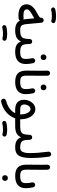

<svg xmlns="http://www.w3.org/2000/svg" viewBox="1219 -1987 1051 3529"><g transform="rotate(90 1744.5 -222.5)"><path d="M59.1 -181.6C59.1 -90.3 135.7 -35.6 270.5 -35.6C286.6 -35.6 304.7 -37.1 323.7 -39.6C339.8 -42 351.1 -50.3 358.4 -64.9C388.2 -4.4 443.4 23.9 536.6 23.9H537.1C562.5 23.9 583 3.4 583 -22C583 -47.4 562.5 -67.9 537.1 -67.9H536.6C512.2 -67.9 492.2 -70.3 476.6 -75.7C444.8 -85.9 428.7 -117.2 422.4 -188L397.9 -457.5C395.5 -482.9 373.5 -500 352.5 -500C351.1 -500 349.1 -500 347.7 -499.5C322.8 -497.1 305.7 -475.1 305.7 -454.1C305.7 -452.6 305.7 -450.7 306.2 -449.2L306.6 -442.9C302.2 -431.2 291 -419.4 273.4 -408.2C255.4 -397 236.3 -385.7 216.3 -375.5C170.9 -353 133.8 -326.2 104 -294.4C74.2 -262.7 59.1 -225.1 59.1 -181.6ZM311 -130.9C296.9 -128.9 281.7 -127.4 270.5 -127.4C191.4 -127.4 151.9 -147 151.9 -186.5C151.9 -208.5 162.1 -227.5 182.6 -244.1C203.1 -260.7 227.5 -276.4 255.4 -291.5C277.3 -303.2 298.3 -314.9 317.4 -327.1L330.6 -179.7C332 -160.2 335 -142.1 338.4 -126C331.5 -129.4 324.7 -131.3 317.4 -131.3C314.9 -131.3 313 -131.3 311 -130.9ZM118.2 -663.6C124 -644.5 142.6 -636.2 154.8 -636.2C158.2 -636.2 161.1 -636.7 164.6 -637.7C190.4 -646 232.4 -650.4 276.9 -650.4C308.6 -650.4 335 -647.5 356.4 -641.1C360.8 -639.6 364.7 -639.2 368.2 -639.2C380.4 -639.2 390.6 -645 398.4 -657.2C402.8 -663.6 404.8 -669.9 404.8 -677.2C404.8 -683.6 403.8 -701.2 384.3 -711.4C357.4 -722.2 321.8 -727.5 276.9 -727.5C230 -727.5 178.7 -721.2 143.6 -710C123.5 -703.6 116.7 -686 116.7 -674.3C116.7 -670.9 117.2 -667 118.2 -663.6Z M490.7 -22C490.7 3.4 511.7 23.9 537.1 23.9C590.3 23.9 633.3 16.1 666 0.5C698.2 -15.1 723.6 -43 742.7 -83C771.5 -4.9 831.1 23.9 932.6 23.9H933.1C958.5 23.9 979 3.4 979 -22C979 -47.4 958.5 -67.9 933.1 -67.9H932.6C892.1 -67.9 861.8 -73.2 840.8 -84.5C798.8 -106.4 789.6 -154.8 789.6 -225.1V-240.2V-242.7C789.6 -265.6 772 -287.1 746.6 -288.6H742.2C720.2 -288.6 698.7 -272.9 697.3 -245.1C696.8 -200.7 692.4 -165.5 685.1 -139.6C677.7 -113.8 662.6 -95.2 640.1 -84.5C617.7 -73.2 583.5 -67.9 537.1 -67.9C511.7 -67.9 490.7 -47.4 490.7 -22ZM442.9 234.9C448.7 253.9 467.3 262.2 479.5 262.2C482.9 262.2 485.8 261.7 489.3 260.7C515.1 252.4 557.1 248 601.6 248C633.3 248 659.7 251 681.2 257.3C685.5 258.8 689.5 259.3 692.9 259.3C705.1 259.3 715.3 253.4 723.1 241.2C727.5 234.9 729.5 228.5 729.5 221.2C729.5 214.8 728.5 197.3 709 187C682.1 176.3 646.5 170.9 601.6 170.9C554.7 170.9 503.4 177.2 468.3 188.5C448.2 194.8 441.4 212.9 441.4 224.1C441.4 227.5 441.9 231.4 442.9 234.9Z M887.2 -22C887.2 3.4 907.7 23.9 933.1 23.9C1079.6 23.9 1156.7 -41.5 1156.7 -170.9C1156.7 -204.6 1152.8 -255.9 1141.6 -304.2C1137.2 -329.1 1115.2 -343.8 1095.7 -343.8C1093.8 -343.8 1091.8 -343.8 1089.4 -343.3C1064.5 -339.4 1049.8 -317.4 1049.8 -297.4C1049.8 -295.4 1049.8 -293.5 1050.3 -291C1054.7 -270 1058.1 -248 1060.5 -225.6C1062.5 -203.1 1063.5 -185.1 1063.5 -171.4C1063.5 -131.3 1053.2 -104 1032.7 -89.8C1012.2 -75.2 979 -67.9 933.1 -67.9C907.7 -67.9 887.2 -47.4 887.2 -22ZM980 -499.5C980 -490.7 981.4 -482.9 983.9 -476.1C989.7 -460 1003.9 -445.3 1031.7 -445.3C1052.7 -445.3 1066.9 -451.7 1074.2 -464.4C1081.5 -476.6 1085 -488.3 1085 -499C1085 -509.3 1082 -518.1 1076.7 -526.4C1068.4 -540 1053.2 -549.8 1031.7 -549.8C1001 -549.8 980 -525.4 980 -499.5Z M1277.8 -188.5C1277.8 -110.8 1294.9 -56.2 1328.6 -24.4C1362.3 7.8 1414.6 23.9 1486.3 23.9H1486.8C1512.2 23.9 1532.7 3.4 1532.7 -22C1532.7 -47.4 1512.2 -67.9 1486.8 -67.9H1486.3C1391.1 -67.9 1370.1 -97.7 1370.1 -189.9C1370.1 -314.5 1372.6 -402.8 1372.6 -456.1C1372.6 -494.6 1372.1 -533.7 1371.1 -573.2C1370.6 -598.6 1348.6 -617.7 1325.7 -617.7H1323.2C1297.9 -617.2 1278.8 -595.2 1278.8 -571.3V-569.8C1279.8 -529.3 1280.3 -490.2 1280.3 -452.1C1280.3 -398.9 1277.8 -311.5 1277.8 -188.5Z M1440.9 -22C1440.9 3.4 1461.4 23.9 1486.8 23.9C1633.3 23.9 1710.4 -41.5 1710.4 -170.9C1710.4 -204.6 1706.5 -255.9 1695.3 -304.2C1690.9 -329.1 1668.9 -343.8 1649.4 -343.8C1647.5 -343.8 1645.5 -343.8 1643.1 -343.3C1618.2 -339.4 1603.5 -317.4 1603.5 -297.4C1603.5 -295.4 1603.5 -293.5 1604 -291C1608.4 -270 1611.8 -248 1614.3 -225.6C1616.2 -203.1 1617.2 -185.1 1617.2 -171.4C1617.2 -131.3 1606.9 -104 1586.4 -89.8C1565.9 -75.2 1532.7 -67.9 1486.8 -67.9C1461.4 -67.9 1440.9 -47.4 1440.9 -22ZM1533.7 -499.5C1533.7 -490.7 1535.2 -482.9 1537.6 -476.1C1543.5 -460 1557.6 -445.3 1585.4 -445.3C1606.4 -445.3 1620.6 -451.7 1627.9 -464.4C1635.3 -476.6 1638.7 -488.3 1638.7 -499C1638.7 -509.3 1635.7 -518.1 1630.4 -526.4C1622.1 -540 1606.9 -549.8 1585.4 -549.8C1554.7 -549.8 1533.7 -525.4 1533.7 -499.5Z M2059.6 23.9C2022.5 103.5 1942.9 162.6 1832 191.9C1808.1 198.2 1794.4 219.7 1794.4 237.3C1794.4 240.2 1794.9 243.2 1795.4 246.1C1799.8 270 1822.8 283.7 1840.8 283.7C1843.3 283.7 1846.2 283.2 1849.1 282.7C1989.7 252.4 2110.8 157.2 2154.8 23.9H2224.6C2250 23.9 2270.5 3.4 2270.5 -22C2270.5 -47.4 2250 -67.9 2224.6 -67.9H2171.4C2171.9 -73.7 2171.9 -79.6 2171.9 -85.9C2171.9 -217.3 2100.6 -346.7 1985.8 -346.7C1953.1 -346.7 1923.8 -336.9 1897.9 -316.9C1872.1 -296.9 1851.6 -270.5 1836.4 -238.3C1821.3 -206.1 1814 -171.9 1814 -135.7C1814 -27.8 1883.3 23.9 1996.1 23.9ZM1995.6 -67.9C1937.5 -67.9 1900.4 -86.9 1900.4 -143.6C1900.4 -198.7 1934.6 -257.3 1983.9 -257.3C2005.9 -257.3 2023.9 -248 2038.6 -229.5C2053.2 -210.4 2064.5 -188 2071.8 -161.1C2079.1 -134.3 2083 -107.9 2083 -83C2083 -77.6 2083 -72.8 2082.5 -67.9Z M2178.2 -22C2178.2 3.4 2199.2 23.9 2224.6 23.9H2297.9C2323.2 23.9 2344.2 3.4 2344.2 -22C2344.2 -47.4 2323.2 -67.9 2297.9 -67.9H2224.6C2199.2 -67.9 2178.2 -47.4 2178.2 -22Z M2251.5 -22C2251.5 3.4 2272.5 23.9 2297.9 23.9C2351.1 23.9 2394 16.1 2426.8 0.5C2459 -15.1 2484.4 -43 2503.4 -83C2532.2 -4.9 2591.8 23.9 2693.4 23.9H2693.8C2719.2 23.9 2739.7 3.4 2739.7 -22C2739.7 -47.4 2719.2 -67.9 2693.8 -67.9H2693.4C2652.8 -67.9 2622.6 -73.2 2601.6 -84.5C2559.6 -106.4 2550.3 -154.8 2550.3 -225.1V-240.2V-242.7C2550.3 -265.6 2532.7 -287.1 2507.3 -288.6H2502.9C2481 -288.6 2459.5 -272.9 2458 -245.1C2457.5 -200.7 2453.1 -165.5 2445.8 -139.6C2438.5 -113.8 2423.3 -95.2 2400.9 -84.5C2378.4 -73.2 2344.2 -67.9 2297.9 -67.9C2272.5 -67.9 2251.5 -47.4 2251.5 -22ZM2203.6 234.9C2209.5 253.9 2228 262.2 2240.2 262.2C2243.7 262.2 2246.6 261.7 2250 260.7C2275.9 252.4 2317.9 248 2362.3 248C2394 248 2420.4 251 2441.9 257.3C2446.3 258.8 2450.2 259.3 2453.6 259.3C2465.8 259.3 2476.1 253.4 2483.9 241.2C2488.3 234.9 2490.2 228.5 2490.2 221.2C2490.2 214.8 2489.3 197.3 2469.7 187C2442.9 176.3 2407.2 170.9 2362.3 170.9C2315.4 170.9 2264.2 177.2 2229 188.5C2209 194.8 2202.1 212.9 2202.1 224.1C2202.1 227.5 2202.6 231.4 2203.6 234.9Z M2647.9 -22C2647.9 3.4 2668.5 23.9 2693.8 23.9C2764.6 23.9 2814.5 1 2842.3 -45.4C2870.1 -91.3 2883.8 -162.1 2883.8 -258.3C2883.8 -376 2877.9 -457.5 2859.4 -597.7C2856 -622.6 2833.5 -637.7 2814 -637.7C2812 -637.7 2810.1 -637.7 2807.6 -637.2C2782.7 -633.8 2767.6 -611.8 2767.6 -590.8C2767.6 -589.4 2767.6 -587.4 2768.1 -585.4C2788.1 -424.3 2793.5 -349.1 2793.5 -242.7C2793.5 -185.5 2786.1 -142.6 2772 -112.8C2757.8 -83 2731.4 -67.9 2693.8 -67.9C2668.5 -67.9 2647.9 -47.4 2647.9 -22Z M3006.3 -188.5C3006.3 -110.8 3023.4 -56.2 3057.1 -24.4C3090.8 7.8 3143.1 23.9 3214.8 23.9H3215.3C3240.7 23.9 3261.2 3.4 3261.2 -22C3261.2 -47.4 3240.7 -67.9 3215.3 -67.9H3214.8C3119.6 -67.9 3098.6 -97.7 3098.6 -189.9C3098.6 -314.5 3101.1 -402.8 3101.1 -456.1C3101.1 -494.6 3100.6 -533.7 3099.6 -573.2C3099.1 -598.6 3077.1 -617.7 3054.2 -617.7H3051.8C3026.4 -617.2 3007.3 -595.2 3007.3 -571.3V-569.8C3008.3 -529.3 3008.8 -490.2 3008.8 -452.1C3008.8 -398.9 3006.3 -311.5 3006.3 -188.5Z M3169.4 -22C3169.4 3.4 3189.9 23.9 3215.3 23.9C3361.8 23.9 3439 -41.5 3439 -170.9C3439 -204.6 3435.1 -255.9 3423.8 -304.2C3419.4 -329.1 3397.5 -343.8 3377.9 -343.8C3376 -343.8 3374 -343.8 3371.6 -343.3C3346.7 -339.4 3332 -317.4 3332 -297.4C3332 -295.4 3332 -293.5 3332.5 -291C3336.9 -270 3340.3 -248 3342.8 -225.6C3344.7 -203.1 3345.7 -185.1 3345.7 -171.4C3345.7 -131.3 3335.4 -104 3314.9 -89.8C3294.4 -75.2 3261.2 -67.9 3215.3 -67.9C3189.9 -67.9 3169.4 -47.4 3169.4 -22ZM3199.7 208.5C3199.7 217.3 3201.2 225.1 3203.6 231.9C3209.5 248 3223.6 262.7 3251.5 262.7C3272.5 262.7 3286.6 256.3 3293.9 244.1C3301.3 231.4 3304.7 219.7 3304.7 209C3304.7 198.7 3301.8 189.9 3296.4 181.6C3288.1 168 3272.9 158.2 3251.5 158.2C3220.7 158.2 3199.7 182.6 3199.7 208.5Z"/></g></svg>

Font: Mikhak Medium
Style: Regular
Weight: 500
Designer: Amin Abedi
Version: Version 3.2